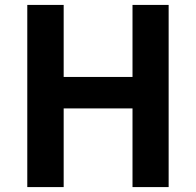

<svg xmlns="http://www.w3.org/2000/svg" viewBox="-20 -761 797 781"><path d="M91 0V-741H239V-448H519V-741H666V0H519V-320H239V0Z"/></svg>

Font: Source Han Sans
Style: Bold
Weight: 700
Designer: Ryoko NISHIZUKA Ë•øÂ°öÊ∂ºÂ≠ê (kana, bopomofo & ideographs); Paul D. Hunt (Latin, Greek & Cyrillic); Sandoll Communicatio
Foundry: Adobe
Version: Version 2.004;hotconv 1.0.118;makeotfexe 2.5.65603